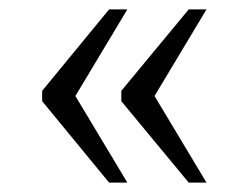

<svg xmlns="http://www.w3.org/2000/svg" viewBox="-20 -475 531 410"><path d="M383 -85 239 -259V-281L383 -455H421L310 -270L421 -85ZM213 -85 70 -259V-281L213 -455H252L141 -270L252 -85Z"/></svg>

Font: Noto Serif Gurmukhi Light
Style: Regular
Weight: 300
Designer: Vaibhav Singh and the Monotype Design Team
Foundry: Monotype Imaging Inc.
Version: Version 2.004; ttfautohint (v1.8.4.7-5d5b)